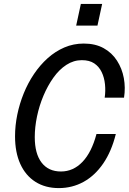

<svg xmlns="http://www.w3.org/2000/svg" viewBox="-20 -953 659 983"><path d="M281 10Q212 10 161.5 -22Q111 -54 84 -113.5Q57 -173 57 -255Q57 -310 68.5 -366Q80 -422 101.5 -475Q123 -528 154 -574Q185 -620 224 -655Q263 -690 309.5 -710Q356 -730 409 -730Q468 -730 510.5 -706.5Q553 -683 579 -642.5Q605 -602 614 -553Q623 -504 615 -453H516Q521 -487 517.5 -521.5Q514 -556 500.5 -584Q487 -612 462.5 -628.5Q438 -645 399 -645Q357 -645 320 -621Q283 -597 253.5 -555.5Q224 -514 202.5 -463Q181 -412 169.5 -357Q158 -302 158 -251Q158 -166 193 -120.5Q228 -75 292 -75Q355 -75 402 -124Q449 -173 474 -267H573Q551 -178 508.5 -116Q466 -54 408 -22Q350 10 281 10ZM370 -822 394 -933H503L479 -822Z"/></svg>

Font: Instrument Sans SemiCondensed Medium
Style: Italic
Weight: 500
Width: 4
Italic angle: -13°
Designer: Rodrigo Fuenzalida
Foundry: fragTYPE
Version: Version 1.000;gftools[0.9.28]